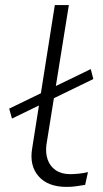

<svg xmlns="http://www.w3.org/2000/svg" viewBox="-20 -725 404 753"><path d="M241 8Q168 8 131.5 -33.5Q95 -75 106 -142L195 -705H250L162 -157Q158 -125 167 -99Q176 -73 198.5 -57.5Q221 -42 255 -42Q270 -42 289.5 -44Q309 -46 325 -50L314 0Q295 3 278.5 5.5Q262 8 241 8ZM27 -260 16 -299 336 -454 346 -415Z"/></svg>

Font: Nunito Sans 7pt Expanded ExtraLight
Style: Italic
Weight: 250
Width: 7
Italic angle: -9°
Designer: Vernon Adams
Foundry: Vernon Adams
Version: Version 3.101;gftools[0.9.27]